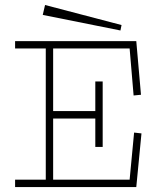

<svg xmlns="http://www.w3.org/2000/svg" viewBox="-20 -756 640 776"><path d="M162.1 -735.8 152.8 -695.8 466.8 -632.8 471.2 -654.8ZM41 0H530.8L551.8 -216.8L522 -220.2L503.9 -29.8H194.8V-276.9H365.2V-162.1H395V-426.8H365.2V-307.1H194.8V-560.1H503.9L520 -370.1L549.8 -373L530.8 -589.8H41V-560.1H165V-29.8H41Z"/></svg>

Font: Compagnon Light
Style: Regular
Weight: 400
Designer: Juliette Duhe, Lea Pradine
Foundry: Velvetyne Type Foundry
Version: Version 1.000;PS 001.000;hotconv 1.0.88;makeotf.lib2.5.64775